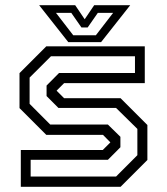

<svg xmlns="http://www.w3.org/2000/svg" viewBox="-20 -718 642 738"><path d="M60 0V-141.5H375L405.5 -172V-169.5L376 -199.5H158L55 -302.5V-437L158 -540H536.5V-398.5H226.5L196 -368V-371L226.5 -340.5H443.5L546.5 -237.5V-103L443.5 0ZM97.8 -39.5H426.2L508 -121.5V-222.5L426 -303.2H204.5L159 -348.8V-389.2L207 -437.5H498.8V-501.8H176L93.8 -419.8V-318.8L173.2 -239.2H394.8L442.8 -192.2V-152L394.8 -103.8H97.8ZM242.5 -556 130.5 -698H269L305.5 -644L342 -698H480.5L368.5 -556ZM261.5 -582.5H348.5L414.8 -668.5H356L317 -612.5H293L254 -668.5H195.2Z"/></svg>

Font: Tourney Thin
Style: Regular
Weight: 100
Designer: Tyler Finck
Foundry: Etcetera Type Co
Version: Version 1.015